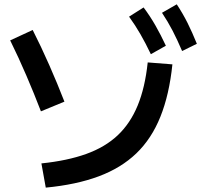

<svg xmlns="http://www.w3.org/2000/svg" viewBox="-20 -872 923 881"><path d="M170 -122.2Q288.9 -134.4 375.6 -165.6Q462.2 -196.7 520 -251.1Q577.8 -305.6 611.7 -387.8Q645.6 -470 657.8 -585.6L771.1 -576.7Q756.7 -437.8 716.1 -336.7Q675.6 -235.6 605.6 -168.3Q535.6 -101.1 432.8 -62.8Q330 -24.4 190 -11.1ZM167.8 -361.1Q136.7 -442.2 101.1 -525Q65.6 -607.8 26.7 -686.7L130 -734.4Q168.9 -657.8 206.1 -573.3Q243.3 -488.9 275.6 -405.6ZM672.2 -623.3Q647.8 -674.4 624.4 -715Q601.1 -755.6 572.2 -795.6L638.9 -837.8Q668.9 -797.8 693.3 -755Q717.8 -712.2 741.1 -662.2ZM815.6 -637.8Q793.3 -690 771.7 -731.7Q750 -773.3 723.3 -813.3L791.1 -852.2Q818.9 -810 840.6 -766.7Q862.2 -723.3 883.3 -671.1Z"/></svg>

Font: Paperlogy 6 SemiBold
Style: Regular
Weight: 600
Designer: redesigned by Lee Juim, glyphs from Gmarket Sans & Montserrat
Foundry: PT&
Version: Version 1.001